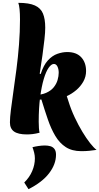

<svg xmlns="http://www.w3.org/2000/svg" viewBox="-20 -946 701 1354"><path d="M267 -424Q287 -487 318 -520.5Q349 -554 385 -566.5Q421 -579 454 -579Q519 -579 553 -542Q587 -505 587 -445Q587 -405 567.5 -370.5Q548 -336 517 -310Q486 -284 451 -268L463 -231Q481 -173 507 -118Q533 -63 561 -16.5Q589 30 615.5 63.5Q642 97 661 111Q634 115 609.5 117.5Q585 120 553 120Q488 120 444 91.5Q400 63 370 12.5Q340 -38 317.5 -103.5Q295 -169 272 -244Q255 -243 244.5 -243Q234 -243 224 -243Q218 -248 218 -275Q271 -276 305 -291Q339 -306 358.5 -330Q378 -354 386 -381.5Q394 -409 394 -433Q394 -459 385 -477Q376 -495 360 -495Q342 -495 323 -468Q304 -441 288.5 -388.5Q273 -336 263 -260.5Q253 -185 253 -88Q253 -63 254.5 -43Q256 -23 259 -10Q232 -3 210.5 -0.5Q189 2 170 2Q108 2 79 -18.5Q50 -39 50 -83Q50 -116 57 -172Q64 -228 74.5 -301Q85 -374 96 -458Q107 -542 114 -631.5Q121 -721 121 -809Q121 -850 118 -880.5Q115 -911 109 -926Q185 -926 226 -907.5Q267 -889 283 -850.5Q299 -812 299 -751Q299 -718 293.5 -668.5Q288 -619 279.5 -557Q271 -495 260 -426ZM209 92Q228 87 252 83.5Q276 80 297 80Q317 80 335 85Q353 90 364 104.5Q375 119 375 145Q375 212 326.5 275.5Q278 339 181 388L151 341Q188 305 207 260.5Q226 216 226 171Q226 151 221 131Q216 111 209 92Z"/></svg>

Font: Merienda Black
Style: Regular
Weight: 900
Designer: Eduardo Rodriguez Tunni
Foundry: Eduardo Rodriguez Tunni
Version: Version 2.001